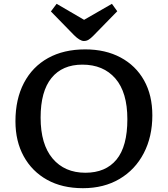

<svg xmlns="http://www.w3.org/2000/svg" viewBox="-20 -973 880 1007"><path d="M415 14Q306 14 227 -30Q148 -74 104.5 -153Q61 -232 61 -337Q61 -453 105.5 -538Q150 -623 232 -668.5Q314 -714 427 -714Q533 -714 612.5 -671.5Q692 -629 735.5 -551.5Q779 -474 779 -368Q779 -256 734 -169.5Q689 -83 607 -34.5Q525 14 415 14ZM428 -67Q534 -67 591 -136Q648 -205 648 -348Q648 -489 585 -561.5Q522 -634 412 -634Q307 -634 250 -564Q193 -494 193 -356Q193 -216 256 -141.5Q319 -67 428 -67ZM420 -758Q399 -758 368 -789L247 -913L277 -953L421 -869L567 -953L595 -914L468 -784Q456 -772 445 -765Q434 -758 420 -758Z"/></svg>

Font: Literata 7pt Medium
Style: Regular
Weight: 500
Designer: Latin by Veronika Burian and Jose Scaglione. Greek by Irene Vlachou. Cyrillic by Vera Evstafieva.
Foundry: TypeTogether
Version: Version 3.002